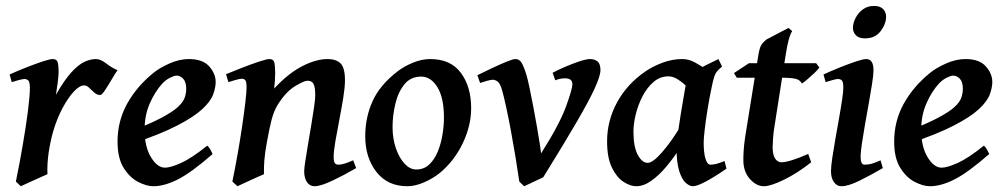

<svg xmlns="http://www.w3.org/2000/svg" viewBox="-20 -624 3461 662"><path d="M385.3 -381.8Q377.9 -372.1 366 -351.6Q354 -331.1 342.5 -313.7Q331.1 -296.4 325.7 -296.4Q314.5 -296.4 305.2 -304.7Q295.9 -313 287.4 -321.3Q278.8 -329.6 270 -329.6Q254.4 -329.6 234.4 -308.1Q214.4 -286.6 195.3 -250.7Q176.3 -214.8 163.6 -171.9Q153.8 -138.2 147.9 -98.6Q142.1 -59.1 143.6 -23.4Q134.8 -19.5 115.7 -11Q96.7 -2.4 77.9 6.1Q59.1 14.6 51.8 18.1L34.7 2Q47.9 -62 58.8 -126Q69.8 -189.9 76.4 -241.9Q83 -293.9 83 -321.3Q83 -341.8 77.4 -346.7Q71.8 -351.6 64.5 -351.6Q58.1 -351.6 43 -347.4Q27.8 -343.3 20.5 -340.8L13.2 -367.2Q38.6 -378.9 69.6 -391.1Q100.6 -403.3 126.2 -411.9Q151.9 -420.4 162.1 -420.4Q174.3 -420.4 178.2 -410.9Q182.1 -401.4 182.1 -373.5Q182.1 -364.3 179 -339.1Q175.8 -314 172.9 -297.4Q201.7 -347.7 225.8 -374.3Q250 -400.9 270.8 -410.6Q291.5 -420.4 311 -420.4Q326.7 -420.4 346.2 -405.3Q365.7 -390.1 385.3 -381.8Z M723.6 -341.3Q723.6 -321.8 714.8 -298.1Q706.1 -274.4 677.5 -247.8Q648.9 -221.2 592 -191.7Q535.2 -162.1 439.5 -129.9L436 -173.3Q499.5 -198.2 536.9 -218Q574.2 -237.8 592.5 -254.4Q610.8 -271 616.5 -286.4Q622.1 -301.8 622.1 -318.4Q622.1 -341.3 611.8 -352.3Q601.6 -363.3 588.4 -363.3Q581.1 -363.3 566.7 -356.2Q552.2 -349.1 540 -336.4Q514.2 -308.1 496.3 -267.1Q478.5 -226.1 478.5 -176.8Q478.5 -118.2 500.5 -82Q522.5 -45.9 548.8 -45.9Q567.9 -45.9 604 -62Q640.1 -78.1 694.3 -121.6Q699.7 -118.7 705.8 -107.4Q711.9 -96.2 712.9 -92.8Q639.6 -28.8 593.3 -5.4Q546.9 18.1 508.8 18.1Q485.4 18.1 456.3 3.2Q427.2 -11.7 406.2 -45.4Q385.3 -79.1 385.3 -135.7Q385.3 -206.5 418.2 -266.1Q451.2 -325.7 508.3 -372.1Q528.8 -389.2 563.5 -404.8Q598.1 -420.4 631.3 -420.4Q678.7 -420.4 701.2 -395.3Q723.6 -370.1 723.6 -341.3Z M1208 -44.4Q1167 -20.5 1126.2 -1.2Q1085.4 18.1 1064.5 18.1Q1048.3 18.1 1038.6 4.2Q1028.8 -9.8 1028.8 -33.7Q1028.8 -43.5 1032.7 -68.8Q1036.6 -94.2 1042.2 -127.4Q1047.9 -160.6 1053.5 -194.6Q1059.1 -228.5 1063 -255.4Q1066.9 -282.2 1066.9 -294.4Q1066.9 -322.8 1061.3 -334.2Q1055.7 -345.7 1040 -345.7Q1028.3 -345.7 996.3 -326.2Q964.4 -306.6 936 -260.3Q923.3 -238.8 915.8 -208.5Q908.2 -178.2 900.4 -134.8Q893.1 -94.7 891.4 -70.6Q889.6 -46.4 890.1 -23.4Q882.3 -20 863 -11.5Q843.8 -2.9 825 5.9Q806.2 14.6 798.8 18.1L781.2 2Q790.5 -43 799.3 -92.8Q808.1 -142.6 814.9 -189Q821.8 -235.4 825.9 -271Q830.1 -306.6 830.1 -322.3Q830.1 -342.8 825.7 -347.7Q821.3 -352.5 813 -352.5Q806.6 -352.5 790.8 -347.9Q774.9 -343.3 767.6 -340.8L759.3 -368.2Q784.7 -378.9 816.4 -391.1Q848.1 -403.3 874 -411.9Q899.9 -420.4 908.7 -420.4Q921.4 -420.4 925 -410.9Q928.7 -401.4 928.7 -369.6Q928.7 -346.2 925.3 -318.8Q974.1 -371.1 1022 -395.8Q1069.8 -420.4 1109.9 -420.4Q1138.7 -420.4 1154.1 -405.5Q1169.4 -390.6 1169.4 -347.2Q1169.4 -323.7 1163.6 -287.1Q1157.7 -250.5 1149.9 -210.4Q1142.1 -170.4 1136.2 -136Q1130.4 -101.6 1130.4 -83Q1130.4 -67.4 1134.3 -61.8Q1138.2 -56.2 1147 -56.2Q1164.1 -56.2 1197.8 -71.3Z M1604.5 -251Q1604.5 -190.9 1575.7 -130.4Q1546.9 -69.8 1496.6 -27.8Q1473.1 -8.8 1442.4 4.6Q1411.6 18.1 1384.3 18.1Q1316.4 18.1 1277.8 -31.2Q1239.3 -80.6 1239.3 -154.3Q1239.3 -218.8 1264.4 -274.7Q1289.6 -330.6 1349.6 -377Q1372.6 -395 1403.3 -407.7Q1434.1 -420.4 1463.4 -420.4Q1533.7 -420.4 1569.1 -372.8Q1604.5 -325.2 1604.5 -251ZM1510.7 -218.3Q1510.7 -286.6 1488.3 -323.2Q1465.8 -359.9 1432.1 -359.9Q1395.5 -359.9 1373.8 -332.5Q1352.1 -305.2 1342.8 -264.6Q1333.5 -224.1 1333.5 -186Q1333.5 -146 1345 -112.8Q1356.4 -79.6 1375 -59.6Q1393.6 -39.6 1415 -39.6Q1441.4 -39.6 1459.7 -56.6Q1478 -73.7 1489.3 -101.1Q1500.5 -128.4 1505.6 -159.7Q1510.7 -190.9 1510.7 -218.3Z M2050.3 -382.3Q2050.3 -363.3 2031.5 -321.5Q2012.7 -279.8 1969.5 -205.3Q1926.3 -130.9 1853 -12.7Q1847.7 -10.3 1834.2 -3.9Q1820.8 2.4 1807.1 9Q1793.5 15.6 1787.1 18.1L1770.5 2Q1765.1 -35.6 1757.6 -81.5Q1750 -127.4 1741.7 -172.4Q1733.4 -217.3 1725.3 -254.4Q1717.3 -291.5 1711.4 -312Q1704.6 -336.4 1695.8 -342.8Q1687 -349.1 1679.2 -349.1Q1672.9 -349.1 1658.7 -345.2Q1644.5 -341.3 1635.3 -337.9L1626 -364.7Q1650.9 -377 1678.2 -389.9Q1705.6 -402.8 1727.3 -411.6Q1749 -420.4 1757.3 -420.4Q1770.5 -420.4 1778.3 -407.7Q1786.1 -395 1795.9 -363.3Q1799.8 -349.6 1805.9 -320.6Q1812 -291.5 1818.8 -255.9Q1825.7 -220.2 1831.5 -186Q1837.4 -151.9 1841.3 -127Q1845.2 -102.1 1845.7 -95.2Q1909.2 -195.3 1931.4 -256.3Q1953.6 -317.4 1953.6 -333.5Q1953.6 -354 1927.7 -354Q1912.1 -354 1894.5 -347.2L1885.3 -373Q1903.3 -382.8 1929 -393.8Q1954.6 -404.8 1978.3 -412.6Q2002 -420.4 2014.6 -420.4Q2030.3 -420.4 2040.3 -412.1Q2050.3 -403.8 2050.3 -382.3Z M2484.9 -42.5Q2446.8 -16.1 2415.3 1Q2383.8 18.1 2368.7 18.1Q2357.9 18.1 2344.7 6.8Q2331.5 -4.4 2322 -33.9Q2312.5 -63.5 2312.5 -118.2Q2312.5 -131.3 2316.9 -162.8Q2321.3 -194.3 2327.4 -231.7Q2333.5 -269 2339.1 -300.8Q2344.7 -332.5 2346.7 -345.7Q2349.6 -359.4 2368.7 -372.8Q2387.7 -386.2 2412.4 -398.4Q2437 -410.6 2457 -420.4L2469.7 -394.5Q2454.6 -382.3 2448.2 -372.1Q2441.9 -361.8 2435.5 -331.5Q2426.3 -288.6 2419.7 -247.8Q2413.1 -207 2409.7 -176.5Q2406.2 -146 2406.2 -132.8Q2406.2 -96.2 2412.6 -76.2Q2418.9 -56.2 2429.2 -56.2Q2438.5 -56.2 2449.5 -58.8Q2460.4 -61.5 2478 -68.8ZM2442.4 -371.6Q2429.7 -362.8 2419.7 -344.7Q2409.7 -326.7 2401.4 -311.8Q2393.1 -296.9 2385.3 -296.9Q2379.4 -296.9 2368.9 -306.4Q2358.4 -315.9 2344.7 -328.9Q2331.1 -341.8 2315.4 -351.3Q2299.8 -360.8 2284.2 -360.8Q2254.9 -360.4 2232.7 -340.8Q2210.4 -321.3 2195.1 -291.5Q2179.7 -261.7 2171.9 -229.2Q2164.1 -196.8 2164.1 -169.9Q2164.1 -117.7 2179 -90.1Q2193.8 -62.5 2213.4 -62.5Q2230.5 -62.5 2262 -98.1Q2293.5 -133.8 2326.2 -188L2316.9 -102.5Q2299.3 -75.2 2275.6 -47.4Q2252 -19.5 2225.6 -0.7Q2199.2 18.1 2173.8 18.1Q2152.8 18.1 2129.4 2.7Q2106 -12.7 2089.6 -46.6Q2073.2 -80.6 2073.2 -136.7Q2073.2 -208 2107.7 -271.2Q2142.1 -334.5 2205.6 -377.9Q2229.5 -394.5 2263.4 -407.5Q2297.4 -420.4 2332.5 -420.4Q2355 -420.4 2376.2 -408.7Q2397.5 -397 2414.6 -385Q2431.6 -373 2442.4 -371.6Z M2805.2 -391.1Q2799.3 -382.8 2786.9 -371.1Q2774.4 -359.4 2762.2 -349.1Q2750 -338.9 2744.6 -335.9Q2739.3 -348.1 2723.6 -352.1Q2708 -356 2677.7 -356H2520.5L2510.7 -372.1L2562.5 -406.2H2793.9ZM2776.9 -64.5Q2729.5 -26.9 2683.3 -4.4Q2637.2 18.1 2613.8 18.1Q2587.9 18.1 2565.4 -7.1Q2543 -32.2 2543 -71.8Q2543 -88.9 2544.2 -106.4Q2545.4 -124 2548.8 -148.9L2592.8 -421.9Q2598.1 -459 2605 -469.2Q2611.8 -479.5 2623.5 -488.3L2698.7 -527.8L2711.4 -516.6Q2711.4 -516.6 2708 -511Q2704.6 -505.4 2699.5 -487.3Q2694.3 -469.2 2688.5 -432.1L2649.4 -182.1Q2646.5 -165 2645.3 -145.5Q2644 -126 2644 -116.7Q2644 -89.4 2652.8 -76.9Q2661.6 -64.5 2673.8 -64.5Q2701.7 -64.5 2766.6 -93.3Z M3035.2 -566.9Q3035.2 -541.5 3016.4 -516.6Q2997.6 -491.7 2962.4 -491.7Q2941.4 -491.7 2931.2 -502.2Q2920.9 -512.7 2920.9 -527.8Q2920.9 -543.9 2929.7 -561.5Q2938.5 -579.1 2954.6 -591.3Q2970.7 -603.5 2993.7 -603.5Q3014.6 -603.5 3024.9 -592.8Q3035.2 -582 3035.2 -566.9ZM3023.9 -44.4Q2981.9 -20 2943.4 -1Q2904.8 18.1 2880.9 18.1Q2865.7 18.1 2855.5 4.2Q2845.2 -9.8 2845.2 -33.7Q2845.2 -49.8 2849.6 -79.6Q2854 -109.4 2860.4 -145.3Q2866.7 -181.2 2873 -216.6Q2879.4 -252 2883.5 -280Q2887.7 -308.1 2887.7 -321.3Q2887.7 -341.8 2882.6 -346.7Q2877.4 -351.6 2869.1 -351.6Q2864.3 -351.6 2854 -348.9Q2843.8 -346.2 2835.2 -343.5Q2826.7 -340.8 2826.7 -340.8L2819.3 -367.2Q2844.2 -378.9 2874.8 -391.1Q2905.3 -403.3 2930.7 -411.9Q2956.1 -420.4 2966.3 -420.4Q2991.7 -420.4 2991.7 -382.3Q2991.7 -366.7 2987.1 -336.7Q2982.4 -306.6 2975.8 -269.5Q2969.2 -232.4 2962.6 -195.6Q2956.1 -158.7 2951.7 -128.7Q2947.3 -98.6 2947.3 -83Q2947.3 -56.2 2960.9 -56.2Q2974.6 -56.2 2986.1 -59.6Q2997.6 -63 3016.1 -71.3Z M3401.4 -341.3Q3401.4 -321.8 3392.6 -298.1Q3383.8 -274.4 3355.2 -247.8Q3326.7 -221.2 3269.8 -191.7Q3212.9 -162.1 3117.2 -129.9L3113.8 -173.3Q3177.2 -198.2 3214.6 -218Q3252 -237.8 3270.3 -254.4Q3288.6 -271 3294.2 -286.4Q3299.8 -301.8 3299.8 -318.4Q3299.8 -341.3 3289.6 -352.3Q3279.3 -363.3 3266.1 -363.3Q3258.8 -363.3 3244.4 -356.2Q3230 -349.1 3217.8 -336.4Q3191.9 -308.1 3174.1 -267.1Q3156.2 -226.1 3156.2 -176.8Q3156.2 -118.2 3178.2 -82Q3200.2 -45.9 3226.6 -45.9Q3245.6 -45.9 3281.7 -62Q3317.9 -78.1 3372.1 -121.6Q3377.4 -118.7 3383.5 -107.4Q3389.6 -96.2 3390.6 -92.8Q3317.4 -28.8 3271 -5.4Q3224.6 18.1 3186.5 18.1Q3163.1 18.1 3134 3.2Q3105 -11.7 3084 -45.4Q3063 -79.1 3063 -135.7Q3063 -206.5 3095.9 -266.1Q3128.9 -325.7 3186 -372.1Q3206.5 -389.2 3241.2 -404.8Q3275.9 -420.4 3309.1 -420.4Q3356.4 -420.4 3378.9 -395.3Q3401.4 -370.1 3401.4 -341.3Z"/></svg>

Font: Dai Banna SIL Medium
Style: Italic
Weight: 500
Italic angle: -11°
Designer: Victor Gaultney
Foundry: SIL International
Version: Version 4.000